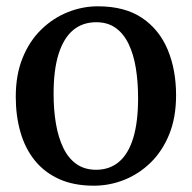

<svg xmlns="http://www.w3.org/2000/svg" viewBox="-20 -578 608 609"><path d="M30 -271Q30 -341 51.8 -394.5Q73.5 -448 110.8 -484.2Q148 -520.5 194.5 -539.2Q241 -558 290.5 -558Q376 -558 430.8 -521Q485.5 -484 512 -420.2Q538.5 -356.5 538.5 -276Q538.5 -205.5 516.8 -152Q495 -98.5 457.8 -62.2Q420.5 -26 374 -7.5Q327.5 11 277.5 11Q214 11 167.2 -10.2Q120.5 -31.5 90 -69.5Q59.5 -107.5 44.8 -159Q30 -210.5 30 -271ZM285 -39.5Q327.5 -39.5 357.2 -64.5Q387 -89.5 402.5 -140Q418 -190.5 418 -266.5Q418 -317.5 411 -361.2Q404 -405 388.2 -438Q372.5 -471 347.2 -489.2Q322 -507.5 285 -507.5Q242 -507.5 212 -482.5Q182 -457.5 166 -407.2Q150 -357 150 -280.5Q150 -229 157.5 -185.2Q165 -141.5 181 -108.5Q197 -75.5 222.8 -57.5Q248.5 -39.5 285 -39.5Z"/></svg>

Font: Merriweather 48pt Medium
Style: Regular
Weight: 500
Version: Version 2.100